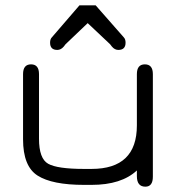

<svg xmlns="http://www.w3.org/2000/svg" viewBox="-20 -701 672 728"><path d="M176.8 -559.6 281.2 -680.7H342.8L449.2 -559.6Q456.1 -552.7 456.1 -539.1Q456.1 -511.7 428.7 -511.7Q415 -511.7 404.3 -524.4L397.5 -533.2L312.5 -613.3L228.5 -533.2L221.7 -524.4Q210.9 -511.7 197.3 -511.7Q169.9 -511.7 169.9 -539.1Q169.9 -552.7 176.8 -559.6ZM327.1 -60.5Q499 -60.5 499 -225.6V-419.9Q499 -457 529.3 -457Q559.6 -457 559.6 -419.9V-31.2Q559.6 6.8 531.2 6.8Q499 6.8 499 -33.2V-54.7Q440.4 0 327.1 0H298.8Q177.7 0 122.6 -35.2Q67.4 -70.3 67.4 -172.9V-419.9Q67.4 -457 97.7 -457Q127.9 -457 127.9 -419.9V-174.8Q127.9 -99.6 162.6 -80.1Q197.3 -60.5 298.8 -60.5Z"/></svg>

Font: Jura
Style: Medium
Weight: 500
Version: Version 2.6.1